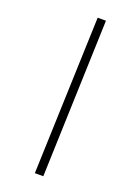

<svg xmlns="http://www.w3.org/2000/svg" viewBox="-170 -869 740 1045"><g transform="rotate(20 200.5 -346.0)"><path d="M174 110 206 -802H254L223 110Z"/></g></svg>

Font: Literata Light
Style: Italic
Weight: 300
Italic angle: -2°
Designer: Latin by Veronika Burian and Jose Scaglione. Greek by Irene Vlachou. Cyrillic by Vera Evstafieva
Foundry: TypeTogether
Version: Version 3.103;gftools[0.9.29]